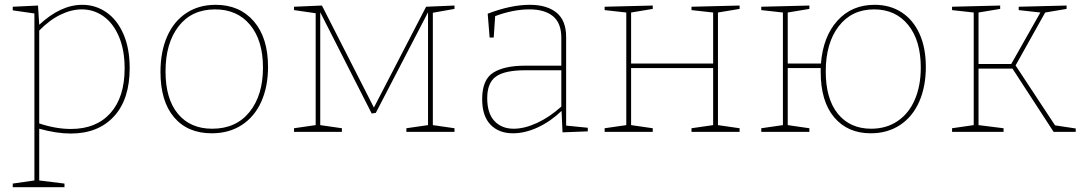

<svg xmlns="http://www.w3.org/2000/svg" viewBox="-20 -548 4494 798"><path d="M519 -265Q519 -135 453.5 -64Q388 7 274 7Q215 7 143 -13V202L248 215V230H33V215L123 202V-492L33 -505V-520L138 -525L143 -445Q232 -528 322 -528Q377 -528 422 -497Q467 -466 493 -406.5Q519 -347 519 -265ZM498 -264Q498 -340 474.5 -395.5Q451 -451 410.5 -480Q370 -509 320 -509Q277 -509 231.5 -487Q186 -465 143 -421V-35Q212 -12 275 -12Q380 -12 439 -78Q498 -144 498 -264Z M1094 -270Q1094 -188 1066 -125.5Q1038 -63 985 -28.5Q932 6 860 6Q760 6 703.5 -60.5Q647 -127 647 -249Q647 -333 674.5 -396Q702 -459 754 -493.5Q806 -528 876 -528Q976 -528 1035 -459.5Q1094 -391 1094 -270ZM668 -251Q668 -137 719.5 -75Q771 -13 862 -13Q961 -13 1017 -82.5Q1073 -152 1073 -267Q1073 -380 1019.5 -444.5Q966 -509 874 -509Q777 -509 722.5 -439Q668 -369 668 -251Z M1869 -525V-511L1779 -495V-28L1869 -15V0H1669V-15L1759 -28V-497L1542 -79L1525 -76L1311 -497V-28L1401 -15V0H1202V-15L1292 -28V-493L1202 -506V-520L1318 -525L1534 -101L1751 -520Z M2333 -26 2423 -17V-2L2318 2L2314 -87Q2268 -43 2215 -18.5Q2162 6 2112 6Q2053 6 2018.5 -30Q1984 -66 1984 -136Q1984 -217 2030 -246Q2076 -275 2162 -275H2313V-391Q2313 -452 2278.5 -480.5Q2244 -509 2181 -509Q2113 -509 2038 -481L2032 -392H2015L2007 -491Q2103 -528 2182 -528Q2253 -528 2293 -495.5Q2333 -463 2333 -394ZM2115 -13Q2160 -13 2212 -37Q2264 -61 2313 -105V-256H2164Q2078 -256 2041.5 -230Q2005 -204 2005 -140Q2005 -77 2035 -45Q2065 -13 2115 -13Z M3054 -525V-511L2964 -496V-28L3054 -15V0H2854V-15L2944 -28V-265H2603V-28L2693 -15V0H2493V-15L2583 -28V-496L2493 -506V-520L2693 -525V-511L2603 -496V-284H2944V-496L2854 -506V-520Z M3828 -270Q3828 -188 3800.5 -125.5Q3773 -63 3721 -28.5Q3669 6 3599 6Q3503 6 3447 -60.5Q3391 -127 3391 -249V-265H3254V-28L3344 -15V0H3144V-15L3234 -28V-496L3144 -506V-520L3344 -525V-511L3254 -496V-284H3392Q3401 -396 3460.5 -462Q3520 -528 3615 -528Q3679 -528 3727 -497Q3775 -466 3801.5 -408Q3828 -350 3828 -270ZM3807 -267Q3807 -380 3754.5 -444.5Q3702 -509 3613 -509Q3520 -509 3466 -439Q3412 -369 3412 -251Q3412 -137 3462.5 -75Q3513 -13 3601 -13Q3664 -13 3711 -45Q3758 -77 3782.5 -134.5Q3807 -192 3807 -267Z M4201 -276 4365 -27 4451 -14V0H4359L4188 -263H4047V-28L4151 -15V0H3937V-15L4027 -28V-496L3937 -506V-520L4137 -525V-511L4047 -496V-282H4183L4304 -496L4214 -506V-520L4413 -525V-511L4324 -496Z"/></svg>

Font: Bitter Pro Thin
Style: Regular
Weight: 250
Designer: Sol Matas, and Bitter project Authors
Foundry: Sol Matas
Version: Version 1.010